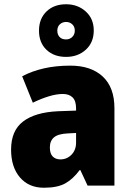

<svg xmlns="http://www.w3.org/2000/svg" viewBox="-20 -871 616 901"><path d="M310 -563Q407 -563 462 -512Q517 -461 517 -363V0H391L357 -73H354Q322 -30 285.5 -10Q249 10 186 10Q115 10 73.5 -38.5Q32 -87 32 -169Q32 -258 88.5 -301Q145 -344 252 -349L337 -352V-362Q337 -398 320.5 -414Q304 -430 275 -430Q245 -430 209 -419Q173 -408 134 -389L84 -513Q129 -537 185.5 -550Q242 -563 310 -563ZM299 -245Q253 -243 233.5 -226.5Q214 -210 214 -179Q214 -150 227.5 -136.5Q241 -123 263 -123Q294 -123 315.5 -145Q337 -167 337 -202V-247ZM290 -604Q233 -604 198 -637.5Q163 -671 163 -727Q163 -783 198 -817Q233 -851 290 -851Q345 -851 382.5 -817Q420 -783 420 -728Q420 -672 383 -638Q346 -604 290 -604ZM290 -686Q307 -686 319 -697.5Q331 -709 331 -727Q331 -746 319 -757Q307 -768 290 -768Q273 -768 261 -757Q249 -746 249 -727Q249 -709 259.5 -697.5Q270 -686 290 -686Z"/></svg>

Font: Noto Sans Myanmar SemiCondensed Black
Style: Regular
Weight: 900
Width: 4
Designer: Monotype Design Team
Foundry: Monotype Imaging Inc.
Version: Version 2.107; ttfautohint (v1.8.4.7-5d5b)